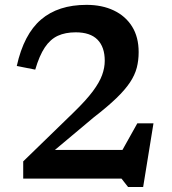

<svg xmlns="http://www.w3.org/2000/svg" viewBox="-20 -735 706 790"><path d="M464.5 -83.5 545 -227.5H611.5L569 34.5H507L480 0H75.5V-71L282.5 -272Q334 -322 361.8 -359.2Q389.5 -396.5 400.2 -426.5Q411 -456.5 411 -485Q411 -541.5 381.2 -571.8Q351.5 -602 291.5 -602Q249 -602 218 -587.8Q187 -573.5 164.5 -540Q142 -506.5 125 -448.5L49 -463.5Q78 -594 148.8 -654.5Q219.5 -715 336 -715Q400 -715 448.2 -692Q496.5 -669 523.5 -625.8Q550.5 -582.5 550.5 -520.5Q550.5 -486.5 542.8 -456.5Q535 -426.5 515 -396.2Q495 -366 458.8 -331Q422.5 -296 365 -251.5L129.5 -54L158 -118H547Z"/></svg>

Font: Newsreader 7pt Medium
Style: Regular
Weight: 500
Designer: Hugues Gentile
Foundry: Production Type
Version: Version 1.003